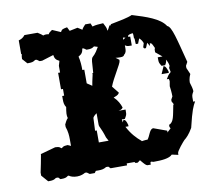

<svg xmlns="http://www.w3.org/2000/svg" viewBox="-65 -608 749 678"><g transform="rotate(-10 310.0 -269.0)"><path d="M266 -175C266 -164 272 -164 284 -125L291 -112H256V-155H250C250 -167 252 -184 252 -199C252 -204 259 -210 266 -215ZM279 -357H276V-352C276 -350 271 -333 268 -313L250 -325V-374H243C243 -390 242 -407 238 -423C251 -430 254 -436 256 -449C262 -449 262 -447 270 -442H271C285 -442 290 -443 298 -449L311 -445C281 -391 284 -439 279 -357ZM423 -461V-464C423 -469 436 -471 441 -471C442 -469 442 -462 442 -457V-452H444V-447C444 -442 445 -434 444 -432L445 -433C446 -431 449 -430 452 -432L453 -431C454 -433 454 -434 454 -434L460 -449C464 -446 470 -439 473 -430L469 -417C468 -411 477 -408 479 -414L485 -429L493 -416L494 -426L495 -425H498C501 -423 505 -416 509 -406C508 -404 507 -402 507 -400V-391L530 -372H513V-366C513 -352 514 -352 521 -340H534C539 -349 540 -351 540 -359C544 -353 548 -344 549 -335L546 -328L549 -313C543 -306 543 -311 531 -290H538C539 -289 539 -286 540 -282L537 -264C538 -257 540 -241 540 -227L534 -216V-210L540 -199V-198H538C530 -159 529 -137 511 -130V-123L514 -117C511 -114 505 -109 500 -104C501 -105 501 -107 501 -108V-111L454 -128H452C440 -126 436 -102 427 -92C426 -91 424 -92 423 -92C416 -92 409 -90 406 -90V-91C389 -105 372 -123 358 -150H369V-155C369 -157 364 -171 361 -173L356 -176L351 -167C351 -171 351 -175 350 -178H361C368 -191 369 -190 369 -205V-210H344C356 -212 358 -216 360 -219C356 -232 348 -247 335 -259C353 -265 354 -269 356 -273L336 -298C347 -328 378 -373 378 -383V-387L366 -396C373 -395 379 -395 384 -395C392 -395 396 -397 398 -402C405 -407 406 -415 406 -423V-434C412 -430 414 -429 425 -429H430V-461ZM533 -335 528 -338 516 -311H542V-316C542 -318 536 -333 533 -335ZM40 -516V-466H43C41 -462 40 -459 40 -450V-449L56 -431H58C72 -431 77 -432 85 -438C93 -438 89 -438 100 -431H109L151 -444C153 -432 156 -426 169 -420L164 -403V-379H157V-320H164V-296H157V-283C157 -272 158 -264 164 -255C163 -247 161 -239 161 -232C161 -227 161 -222 163 -216C157 -210 154 -203 150 -195V-186C156 -169 157 -154 157 -141V-117L146 -122C136 -121 131 -122 124 -115H122C115 -122 111 -121 101 -122L47 -107V-104C47 -103 36 -45 35 -43V-32L56 -8H58C72 -8 77 -9 85 -15H93L100 -8H102C116 -8 120 -9 128 -15H131C136 -11 146 -7 160 -7C174 -7 184 -12 189 -15C197 -15 194 -16 205 -8H223L228 -15H238C248 -15 257 -16 266 -22H274L281 -15H340V-22H368L371 -18H379L388 -25C402 -8 406 -4 411 -3H423V-8C423 -12 424 -13 427 -13L434 -11H435C464 -11 491 -13 502 -25L525 -20V-26C525 -34 551 -64 555 -68C563 -74 574 -85 586 -106C601 -169 607 -180 616 -196H609V-212C609 -220 613 -227 616 -232V-234C616 -240 612 -255 609 -264C609 -281 615 -291 616 -294L606 -317V-325L613 -338C591 -422 581 -470 565 -475C547 -504 498 -520 448 -535C434 -528 402 -522 371 -516L367 -511L365 -513L358 -500L354 -495V-498C354 -506 350 -512 344 -524C330 -523 318 -523 305 -519L300 -531H281C275 -524 271 -521 268 -514L252 -524L223 -518L216 -532C201 -529 197 -529 192 -519L162 -532C154 -526 151 -525 148 -519C144 -520 142 -520 139 -520C136 -520 133 -520 128 -518C122 -524 117 -526 110 -531H63C56 -522 50 -519 40 -516ZM404 -462 413 -460C410 -459 410 -458 404 -454Z"/></g></svg>

Font: GNUTypewriter
Style: Standard
Weight: 400
Version: Version 001.000